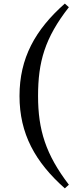

<svg xmlns="http://www.w3.org/2000/svg" viewBox="-20 -843 440 1065"><path d="M191.1 -310.7C191.1 -498.9 228.2 -631.8 362 -803L339.6 -823.1C174.6 -677.2 88.2 -520.1 88.2 -310.7C88.2 -101.3 174.6 55.2 339.6 201.8L362 181.6C233.6 13.4 191.1 -122.5 191.1 -310.7Z"/></svg>

Font: Source Han Serif TW VF
Style: Regular
Weight: 250
Designer: Ryoko NISHIZUKA 西塚涼子 (kana & ideographs); Frank Grießhammer (Latin, Greek & Cyrillic); Wenlong ZHANG 张文龙 (bopomofo); San
Foundry: Adobe
Version: Version 2.002;hotconv 1.1.0;makeotfexe 2.6.0